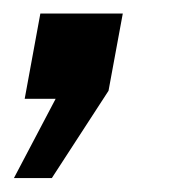

<svg xmlns="http://www.w3.org/2000/svg" viewBox="-50 -142 256 276"><path d="M24.5 114H-30L30 0H-14.5L8 -122.5H126.5L106 -11.5Z"/></svg>

Font: Cabin SemiCondensedSemiBold
Style: Italic
Weight: 600
Width: 4
Italic angle: -10°
Designer: Pablo Impallari
Foundry: Pablo Impallari. http://www.impallari.com Igino Marini. http://www.ikern.com
Version: Version 3.001